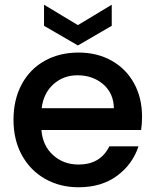

<svg xmlns="http://www.w3.org/2000/svg" viewBox="-20 -782 657 811"><path d="M452 -673 309 -590 166 -673V-762L309 -676L452 -762ZM580 -289Q580 -258 576 -233H155Q160 -167 204 -127Q248 -87 312 -87Q404 -87 442 -164H565Q540 -88 474.5 -39.5Q409 9 312 9Q233 9 170.5 -26.5Q108 -62 72.5 -126.5Q37 -191 37 -276Q37 -361 71.5 -425.5Q106 -490 168.5 -525Q231 -560 312 -560Q390 -560 451 -526Q512 -492 546 -430.5Q580 -369 580 -289ZM461 -325Q460 -388 416 -426Q372 -464 307 -464Q248 -464 206 -426.5Q164 -389 156 -325Z"/></svg>

Font: Fz Poppins Med
Style: Regular
Weight: 500
Designer: Ninad Kale (Devanagari), Jonny Pinhorn (Latin)
Foundry: Indian Type Foundry
Version: Vit hóa bi Vntype.Com & FontZin.Com